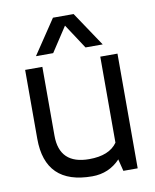

<svg xmlns="http://www.w3.org/2000/svg" viewBox="-79 -745 649 805"><g transform="rotate(-10 245.5 -342.0)"><path d="M249 0Q48.8 0 48.8 -195.3V-488.3H122.1V-195.3Q122.1 -73.2 249 -73.2Q334.5 -73.2 368.7 -122.1V-488.3H441.9V0H380.9L368.7 -48.8V-51.3Q320.3 0 249 0ZM103.5 -537.1 201.7 -683.6H289.6L387.7 -537.1H314.5L245.6 -642.1L176.8 -537.1Z"/></g></svg>

Font: Sanitrixie
Style: Regular
Weight: 400
Designer: Jayvee D. Enaguas (Grand Chaos)
Version: Version 1.1 - 6/9/2013